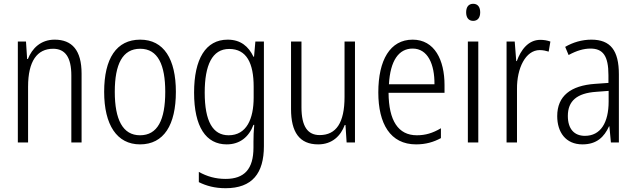

<svg xmlns="http://www.w3.org/2000/svg" viewBox="-20 -817 3353 1012"><path d="M268 -608C195 -608 149 -562 127 -506H123L117 -598H74V-66H128V-360C128 -495 176 -560 260 -560C323 -560 356 -516 356 -419V-66H410V-429C410 -552 360 -608 268 -608Z M907 -333C907 -505 844 -608 719 -608C594 -608 529 -509 529 -333C529 -159 596 -56 718 -56C844 -56 907 -159 907 -333ZM585 -333C585 -479 626 -560 719 -560C813 -560 851 -474 851 -333C851 -184 810 -104 718 -104C627 -104 585 -187 585 -333Z M1180 -608C1064 -608 1003 -506 1003 -329C1003 -148 1066 -56 1175 -56C1244 -56 1292 -95 1316 -159H1320C1317 -126 1316 -97 1316 -70V-39C1316 74 1268 126 1169 126C1116 126 1071 113 1028 89V143C1068 163 1113 175 1169 175C1310 175 1371 96 1371 -47V-598H1326L1319 -518H1316C1290 -572 1249 -608 1180 -608ZM1188 -559C1280 -559 1317 -484 1317 -360V-303C1317 -191 1280 -104 1185 -104C1102 -104 1059 -177 1059 -329C1059 -473 1098 -559 1188 -559Z M1851 -598H1796V-306C1796 -170 1752 -105 1665 -105C1602 -105 1569 -150 1569 -252V-598H1514V-242C1514 -121 1558 -56 1657 -56C1731 -56 1776 -101 1797 -158H1801L1807 -66H1851Z M2155 -608C2036 -608 1974 -500 1974 -330C1974 -165 2037 -56 2173 -56C2224 -56 2265 -68 2304 -89V-141C2260 -115 2222 -104 2177 -104C2079 -104 2029 -181 2028 -328H2323V-369C2323 -500 2271 -608 2155 -608ZM2155 -561C2235 -561 2271 -478 2270 -373H2030C2037 -498 2082 -561 2155 -561Z M2474 -797C2449 -797 2437 -779 2437 -752C2437 -724 2450 -707 2474 -707C2498 -707 2511 -724 2511 -752C2511 -779 2499 -797 2474 -797ZM2501 -598H2446V-66H2501Z M2828 -607C2764 -607 2725 -553 2704 -495H2701L2693 -598H2650V-66H2705V-348C2704 -457 2750 -553 2825 -553C2842 -553 2859 -549 2872 -545L2881 -598C2865 -604 2846 -607 2828 -607Z M3097 -608C3048 -608 3000 -594 2959 -570L2977 -527C3019 -550 3057 -561 3092 -561C3158 -561 3187 -523 3187 -421V-380L3116 -375C2988 -366 2917 -311 2917 -205C2917 -121 2961 -56 3050 -56C3126 -56 3165 -96 3190 -151H3192L3200 -66H3242V-425C3242 -551 3198 -608 3097 -608ZM3122 -333 3188 -338V-282C3188 -171 3146 -101 3063 -101C3007 -101 2973 -137 2973 -206C2973 -285 3021 -326 3122 -333Z"/></svg>

Font: Noto Sans Malayalam UI Condensed Light
Style: Regular
Weight: 300
Width: 3
Designer: Jelle Bosma - Monotype Design Team
Foundry: Monotype Imaging Inc.
Version: Version 2.104